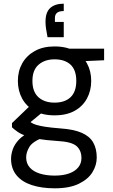

<svg xmlns="http://www.w3.org/2000/svg" viewBox="-20 -790 615 1042"><path d="M277 232Q206 232 152.5 214.5Q99 197 69.5 161Q40 125 40 72Q40 47 49.5 20Q59 -7 82.5 -32Q106 -57 149 -77L213 -43Q156 -21 139 8Q122 37 122 64Q122 97 141.5 119Q161 141 196 152Q231 163 277 163Q322 163 354.5 151.5Q387 140 404.5 118.5Q422 97 422 68Q422 26 395 2.5Q368 -21 290 -25Q229 -29 188 -36Q147 -43 120.5 -52.5Q94 -62 76.5 -74Q59 -86 45 -99V-122L144 -217L223 -191L115 -102L128 -140Q139 -132 149 -125Q159 -118 176.5 -112.5Q194 -107 225.5 -102Q257 -97 309 -93Q381 -88 424 -69Q467 -50 486 -16.5Q505 17 505 65Q505 107 481.5 145Q458 183 407.5 207.5Q357 232 277 232ZM276 -164Q212 -164 167.5 -188.5Q123 -213 100 -255.5Q77 -298 77 -351Q77 -404 100.5 -446Q124 -488 168.5 -513Q213 -538 276 -538Q341 -538 385 -513Q429 -488 452 -446Q475 -404 475 -351Q475 -298 452 -255.5Q429 -213 385 -188.5Q341 -164 276 -164ZM276 -233Q332 -233 363 -262.5Q394 -292 394 -351Q394 -410 363 -439Q332 -468 276 -468Q223 -468 189.5 -439Q156 -410 156 -351Q156 -292 188.5 -262.5Q221 -233 276 -233ZM364 -455 339 -526H545V-463ZM326 -770V-730Q301 -730 289.5 -720.5Q278 -711 278 -692V-671H326V-588H238Q233 -614 230 -633.5Q227 -653 227 -672Q227 -724 253 -747Q279 -770 326 -770Z"/></svg>

Font: DM Sans 9pt
Style: Regular
Weight: 400
Designer: Colophon Foundry, Jonny Pinhorn
Foundry: Colophon Foundry
Version: Version 4.004;gftools[0.9.30]